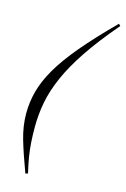

<svg xmlns="http://www.w3.org/2000/svg" viewBox="-130 -802 646 987"><g transform="rotate(15 192.5 -308.0)"><path d="M385 -732.5Q296.5 -629 240 -544.8Q183.5 -460.5 151.8 -388.2Q120 -316 107.5 -250.2Q95 -184.5 95 -118.5Q95 -73 97.5 -35Q100 3 106.2 40.5Q112.5 78 123 122L110 126.5Q74.5 31.5 54.2 -37.8Q34 -107 34 -174Q34 -234.5 49.8 -293.2Q65.5 -352 103.5 -417.5Q141.5 -483 208 -562Q274.5 -641 375.5 -742Z"/></g></svg>

Font: Newsreader 72pt
Style: Italic
Weight: 400
Italic angle: -17°
Designer: Hugues Gentile
Foundry: Production Type
Version: Version 1.003; ttfautohint (v1.8.3)